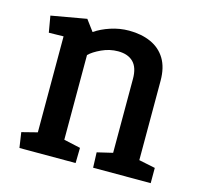

<svg xmlns="http://www.w3.org/2000/svg" viewBox="-78 -572 688 657"><g transform="rotate(15 265.5 -243.5)"><path d="M44 0 36 -54 91 -68V-408L39 -407L29 -465L154 -487L183 -448Q206 -464 238 -474.5Q270 -485 303 -485Q347 -485 380.5 -470Q414 -455 432.5 -424.5Q451 -394 451 -347V-66L509 -54V0H305L303 -54L358 -67V-329Q358 -369 339 -388Q320 -407 285 -407Q255 -407 227 -394Q199 -381 185 -367V-67L244 -54L243 0Z"/></g></svg>

Font: Kreon Light
Style: Regular
Weight: 400
Version: Version 2.002